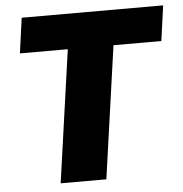

<svg xmlns="http://www.w3.org/2000/svg" viewBox="-50 -739 751 787"><g transform="rotate(-5 325.0 -345.0)"><path d="M630 -545H433L356 0H168L245 -545H48L68 -690H650Z"/></g></svg>

Font: Ezarion Extra Bold
Style: Italic
Weight: 800
Italic angle: -8°
Designer: Natanael Gama
Version: Version 1.001;PS 001.001;hotconv 1.0.70;makeotf.lib2.5.58329